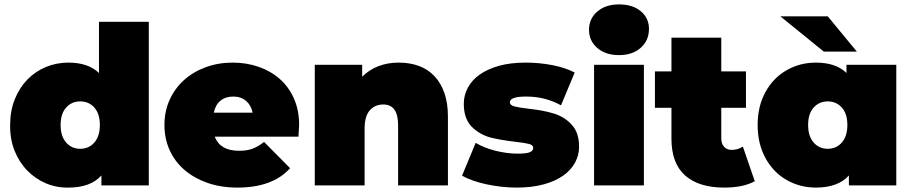

<svg xmlns="http://www.w3.org/2000/svg" viewBox="-20 -841 4136 871"><path d="M655 -742V0H440V-45Q391 10 290 10Q236 11 188 -9.5Q140 -30 103.5 -67.5Q67 -105 46 -157.5Q25 -210 26 -274Q26 -338 47 -390.5Q68 -443 104 -480Q140 -517 188 -537Q236 -557 290 -557Q380 -557 429 -510V-742ZM433 -274Q433 -325 408 -353Q383 -381 344 -381Q305 -381 280 -353Q255 -325 255 -274Q255 -223 280 -194.5Q305 -166 344 -166Q383 -166 408 -194.5Q433 -223 433 -274Z M1334 -221H954Q979 -157 1064 -157Q1100 -157 1124.5 -166Q1149 -175 1178 -197L1296 -78Q1217 10 1057 10Q982 10 921 -11.5Q860 -33 816.5 -70.5Q773 -108 749.5 -160Q726 -212 726 -274Q726 -336 749.5 -388Q773 -440 814.5 -477.5Q856 -515 913 -536Q970 -557 1036 -557Q1098 -557 1153 -538Q1208 -519 1249 -483Q1290 -447 1313.5 -394Q1337 -341 1337 -274Q1337 -269 1334 -221ZM950 -330H1126Q1119 -364 1096 -383.5Q1073 -403 1038 -403Q1003 -403 980 -384Q957 -365 950 -330Z M2012 -312V0H1786V-273Q1786 -367 1719 -367Q1681 -367 1657.5 -340.5Q1634 -314 1634 -257V0H1408V-547H1623V-493Q1655 -525 1697 -541Q1739 -557 1788 -557Q1839 -557 1880 -542Q1921 -527 1950.5 -496Q1980 -465 1996 -419Q2012 -373 2012 -312Z M2076 -44 2138 -193Q2176 -170 2228 -157Q2280 -144 2329 -144Q2368 -144 2383.5 -150.5Q2399 -157 2399 -170Q2399 -183 2380 -188Q2361 -193 2316 -198Q2282 -202 2253.5 -207Q2225 -212 2202 -218Q2154 -232 2119 -267Q2084 -304 2084 -370Q2084 -409 2102.5 -443.5Q2121 -478 2156.5 -503Q2192 -528 2244 -542.5Q2296 -557 2364 -557Q2427 -557 2486 -545.5Q2545 -534 2587 -512L2525 -363Q2454 -403 2367 -403Q2293 -403 2293 -377Q2293 -364 2313 -358.5Q2333 -353 2376 -348Q2442 -341 2489 -327Q2538 -313 2571 -278Q2607 -242 2607 -175Q2607 -137 2588.5 -103Q2570 -69 2534.5 -44Q2499 -19 2446 -4.5Q2393 10 2324 10Q2289 10 2254 6Q2219 2 2186.5 -5Q2154 -12 2125.5 -22Q2097 -32 2076 -44Z M2675 -547H2901V0H2675ZM2652 -706Q2652 -756 2689.5 -788.5Q2727 -821 2788 -821Q2850 -821 2887 -790Q2924 -759 2924 -710Q2924 -658 2887 -624.5Q2850 -591 2788 -591Q2727 -591 2689.5 -623.5Q2652 -656 2652 -706Z M3404 -19Q3352 10 3265 10Q3150 10 3088 -45Q3026 -100 3026 -212V-352H2951V-517H3026V-670H3252V-517H3364V-352H3252V-214Q3252 -189 3265 -175Q3278 -161 3299 -161Q3327 -161 3350 -176Z M4046 -547V0H3831V-45Q3782 10 3681 10Q3609 10 3548.5 -24.5Q3488 -59 3452.5 -124Q3417 -189 3417 -274Q3417 -359 3452.5 -423.5Q3488 -488 3548.5 -522.5Q3609 -557 3681 -557Q3772 -557 3820 -510V-547ZM3824 -274Q3824 -325 3799 -353Q3774 -381 3735 -381Q3696 -381 3671 -353Q3646 -325 3646 -274Q3646 -223 3671 -194.5Q3696 -166 3735 -166Q3774 -166 3799 -194.5Q3824 -223 3824 -274ZM3520 -767H3735L3867 -607H3717Z"/></svg>

Font: CMG Sans Black
Style: Regular
Weight: 900
Designer: Julieta Ulanovsky
Foundry: Julieta Ulanovsky
Version: Version 7.200